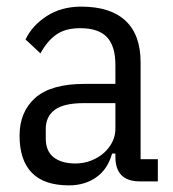

<svg xmlns="http://www.w3.org/2000/svg" viewBox="-20 -547 523 579"><path d="M402 0Q328 0 328 -74V-84H318Q305 -37 270.5 -12.5Q236 12 188 12Q113 12 76 -26Q39 -64 39 -138Q39 -210 86.5 -252Q134 -294 235 -294H328V-351Q328 -408 302.5 -435Q277 -462 222 -462Q177 -462 149.5 -442.5Q122 -423 102 -386L57 -428Q77 -470 121 -498.5Q165 -527 225 -527Q313 -527 358.5 -484.5Q404 -442 404 -359V-67H456V0ZM207 -54Q233 -54 255.5 -63Q278 -72 294 -86.5Q310 -101 319 -119.5Q328 -138 328 -158V-236H233Q173 -236 145.5 -216Q118 -196 118 -158V-130Q118 -91 142 -72.5Q166 -54 207 -54Z"/></svg>

Font: IBM Plex Sans Condensed
Style: Regular
Weight: 400
Width: 3
Designer: Mike Abbink, Paul van der Laan, Pieter van Rosmalen
Foundry: Bold Monday
Version: Version 1.1